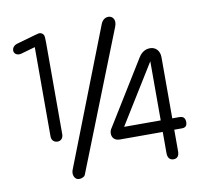

<svg xmlns="http://www.w3.org/2000/svg" viewBox="-84 -857 1051 966"><g transform="rotate(-10 441.5 -374.0)"><path d="M699 -506V-204H512ZM139 -221C139 -202 151 -189 170 -189C187 -189 199 -202 199 -221V-689C199 -710 198 -723 196 -727C193 -735 185 -742 172 -742C169 -742 166 -741 57 -710C38 -705 29 -692 29 -679C29 -664 41 -655 56 -655C59 -655 62 -656 65 -656L139 -677ZM219 -35C217 -30 216 -24 216 -19C216 2 229 15 243 15C262 15 273 6 275 0L554 -705C558 -714 560 -723 560 -731C560 -748 548 -763 530 -763C513 -763 499 -753 491 -733ZM699 -36C699 -12 711 0 729 0C748 0 758 -12 758 -36V-146H798C815 -146 824 -155 824 -173C824 -194 814 -204 795 -204H758V-516C758 -550 737 -571 709 -571C685 -571 665 -559 650 -535L450 -211C443 -202 440 -191 440 -182C440 -162 453 -145 480 -145H699Z"/></g></svg>

Font: Numismatica Pro
Style: Regular
Weight: 400
Designer: Chris Hopkins
Foundry: Edward C. D. Hopkins
Version: Version 2.19D